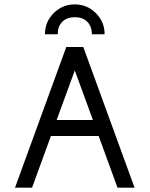

<svg xmlns="http://www.w3.org/2000/svg" viewBox="-20 -860 686 880"><path d="M596.7 0H518.6L432.1 -236.8H213.4L127 0H48.8L283.7 -644.5H361.8ZM405.8 -310.1 322.8 -537.1 239.7 -310.1ZM322.8 -839.8Q379.4 -839.8 419.4 -799.8Q459.5 -759.8 459.5 -703.1H400.9Q400.9 -739.3 379.9 -760.3Q358.9 -781.2 322.8 -781.2Q286.6 -781.2 265.6 -760.3Q244.6 -739.3 244.6 -703.1H186Q186 -759.8 226.1 -799.8Q266.1 -839.8 322.8 -839.8Z"/></svg>

Font: Catrinity
Style: Regular
Weight: 400
Designer: Alexander Lange
Foundry: High-Logic / Made with FontCreator
Version: Version 2.090;May 20, 2024;FontCreator 15.0.0.2974 64-bit